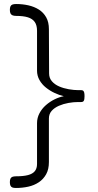

<svg xmlns="http://www.w3.org/2000/svg" viewBox="-20 -778 486 954"><path d="M59 156Q48 156 41.5 153.5Q35 151 32 144.5Q29 138 29 127Q29 116 32 109.5Q35 103 42 100.5Q49 98 60 98Q96 98 119 92Q142 86 153 72.5Q164 59 164 37V-166Q164 -192 176 -215Q188 -238 208 -255.5Q228 -273 251.5 -284.5Q275 -296 297 -300Q275 -305 251.5 -316Q228 -327 208 -343Q188 -359 176 -380.5Q164 -402 164 -427V-625Q164 -653 152.5 -669Q141 -685 118.5 -692Q96 -699 60 -699Q49 -699 42 -702Q35 -705 32 -711.5Q29 -718 29 -729Q29 -740 32 -746.5Q35 -753 42 -755.5Q49 -758 60 -758Q92 -758 121 -751.5Q150 -745 173 -730.5Q196 -716 209.5 -692Q223 -668 223 -633L224 -413Q224 -390 238 -374Q252 -358 274 -348.5Q296 -339 322 -334.5Q348 -330 371 -330H384Q390 -330 393.5 -327Q397 -324 398.5 -317.5Q400 -311 400 -300Q400 -284 396.5 -277.5Q393 -271 383 -271H368Q345 -271 320 -266.5Q295 -262 273 -252.5Q251 -243 237 -227.5Q223 -212 223 -189V27Q223 63 209.5 87.5Q196 112 173 127.5Q150 143 120.5 149.5Q91 156 59 156Z"/></svg>

Font: Fredoka SemiExpanded Light
Style: Regular
Weight: 300
Width: 6
Designer: Ben Nathan
Foundry: Milena B. Brandão, Ben Nathan
Version: Version 2.001